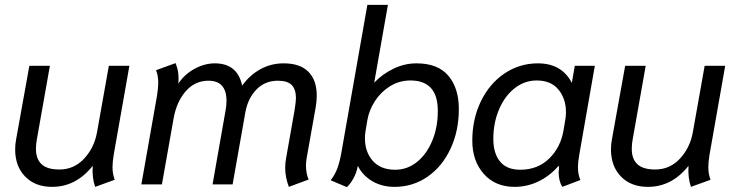

<svg xmlns="http://www.w3.org/2000/svg" viewBox="-20 -754 3008 785"><path d="M42 -143Q42 -165 46 -185L100 -485H184L131 -186Q127 -166 127 -145Q127 -104 150 -82.5Q173 -61 223 -61Q283 -61 324.5 -106Q366 -151 377 -215L425 -485H509L445 -122Q440 -92 440 -71Q440 -43 449 -19L369 10Q356 -27 359 -76Q291 10 193 10Q124 10 83 -32Q42 -74 42 -143Z M1146 -67Q1146 -89 1150 -109L1184 -301Q1190 -339 1190 -353Q1190 -388 1173 -406Q1156 -424 1116 -424Q1063 -424 1028 -387.5Q993 -351 983 -294L931 0H849L902 -301Q906 -321 906 -342Q906 -424 832 -424Q777 -424 739.5 -381Q702 -338 690 -271L642 0H558L622 -363Q627 -396 627 -415Q627 -445 618 -467L698 -496Q699 -494 704.5 -476Q710 -458 710 -431Q710 -419 709 -412Q735 -451 776 -473Q817 -495 858 -495Q951 -495 970 -404Q1001 -447 1044.5 -471Q1088 -495 1140 -495Q1207 -495 1241 -460.5Q1275 -426 1275 -364Q1275 -340 1271 -317L1234 -109Q1231 -93 1231 -77Q1231 -44 1242 -20L1161 10Q1146 -30 1146 -67Z M1332 -17Q1349 -39 1358.5 -63.5Q1368 -88 1375 -126L1482 -734H1566L1510 -416Q1543 -451 1588.5 -473Q1634 -495 1683 -495Q1770 -495 1813 -444.5Q1856 -394 1856 -308Q1856 -219 1822 -146Q1788 -73 1728 -31.5Q1668 10 1593 10Q1542 10 1502.5 -13Q1463 -36 1443 -76Q1438 -48 1425 -24.5Q1412 -1 1398 11ZM1770 -301Q1770 -425 1658 -425Q1613 -425 1575.5 -402Q1538 -379 1513.5 -341.5Q1489 -304 1482 -263L1475 -221Q1472 -205 1472 -189Q1472 -133 1504 -96.5Q1536 -60 1596 -60Q1645 -60 1684.5 -91.5Q1724 -123 1747 -178Q1770 -233 1770 -301Z M1911 -179Q1911 -267 1946 -339.5Q1981 -412 2042.5 -453.5Q2104 -495 2179 -495Q2277 -495 2318 -415L2330 -485H2412L2349 -125Q2343 -92 2343 -69Q2343 -41 2353 -18L2279 10Q2264 -14 2264 -50Q2264 -56 2266 -74L2263 -75Q2227 -34 2181 -12Q2135 10 2084 10Q2005 10 1958 -43Q1911 -96 1911 -179ZM2284 -221 2291 -263Q2294 -280 2294 -295Q2294 -350 2263.5 -387.5Q2233 -425 2174 -425Q2125 -425 2084.5 -393.5Q2044 -362 2020.5 -307Q1997 -252 1997 -186Q1997 -127 2024.5 -93.5Q2052 -60 2107 -60Q2178 -60 2225 -105.5Q2272 -151 2284 -221Z M2478 -143Q2478 -165 2482 -185L2536 -485H2620L2567 -186Q2563 -166 2563 -145Q2563 -104 2586 -82.5Q2609 -61 2659 -61Q2719 -61 2760.5 -106Q2802 -151 2813 -215L2861 -485H2945L2881 -122Q2876 -92 2876 -71Q2876 -43 2885 -19L2805 10Q2792 -27 2795 -76Q2727 10 2629 10Q2560 10 2519 -32Q2478 -74 2478 -143Z"/></svg>

Font: Niramit
Style: Italic
Weight: 400
Italic angle: -10°
Version: Version 1.000; ttfautohint (v1.6)